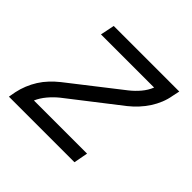

<svg xmlns="http://www.w3.org/2000/svg" viewBox="-135 -675 820 820"><g transform="rotate(45 275.0 -265.0)"><path d="M14 0 20 -33Q25 -57 34.5 -80.5Q44 -104 57.5 -125.5Q71 -147 89 -166Q107 -185 127 -201L355 -379Q378 -397 396.5 -419Q415 -441 425 -466H104L117 -530H513L506 -497Q502 -473 492.5 -449.5Q483 -426 469 -404.5Q455 -383 437.5 -364Q420 -345 400 -329L171 -151Q149 -133 130.5 -111Q112 -89 101 -64H422L410 0Z"/></g></svg>

Font: Lode
Style: Italic
Weight: 400
Italic angle: -11°
Monospace: yes
Designer: Belleve Invis
Foundry: Belleve Invis
Version: Version 29.2.0; ttfautohint (v1.8.3)